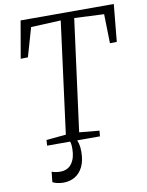

<svg xmlns="http://www.w3.org/2000/svg" viewBox="-103 -815 852 1115"><g transform="rotate(-10 323.5 -257.5)"><path d="M123 0 125 -33 241 -44 327 -702.5 151 -694.5 102 -524.5 59.5 -523.5 97.5 -743H647L626 -523.5L585.5 -522.5L581.5 -694.5L406.5 -702.5L319.5 -44L437.5 -33L434.5 0ZM274 -12.5 295 -10.5Q302.5 2.5 307.5 22Q312.5 41.5 312.5 67.5Q312.5 121.5 295 157.2Q277.5 193 247.5 210.5Q217.5 228 180 228Q160.5 228 142.5 223.8Q124.5 219.5 116 213.5L122.5 153Q128.5 156.5 142.5 159.2Q156.5 162 172 162Q217.5 162 240.8 129Q264 96 264 43Q264.5 25 261.8 12.2Q259 -0.5 255 -10.5Z"/></g></svg>

Font: Merriweather 48pt Light
Style: Italic
Weight: 300
Italic angle: -7.8°
Version: Version 2.101